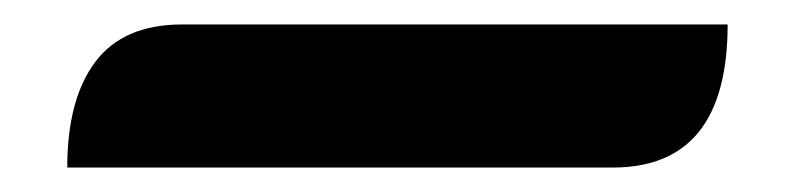

<svg xmlns="http://www.w3.org/2000/svg" viewBox="-20 29 650 157"><path d="M129 49H575Q575 166 481 166H35Q35 110 58 79.5Q81 49 129 49Z"/></svg>

Font: K2D ExtraBold
Style: Regular
Weight: 800
Designer: Katatrad Aksorn Co.,Ltd.
Foundry: Cadson Demak Co.,Ltd.
Version: Version 1.000; ttfautohint (v1.6)